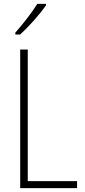

<svg xmlns="http://www.w3.org/2000/svg" viewBox="-20 -969 436 989"><path d="M217 -942V-949H172C142 -901 102 -850 59 -801V-791H83C126 -829 185 -895 217 -942ZM84 0H377V-36H123V-714H84Z"/></svg>

Font: Noto Sans Thai Looped Condensed ExtraLight
Style: Regular
Weight: 200
Width: 3
Designer: Sasikarn Vongin, Ben Mitchell
Foundry: The Fontpad Ltd
Version: Version 1.001